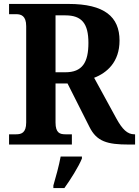

<svg xmlns="http://www.w3.org/2000/svg" viewBox="-20 -734 706 975"><path d="M26 0H345V-52H312C284 -52 262 -59 262 -112V-310H323L434 -90C471 -15 525 0 634 0H666V-52H662C627 -52 601 -77 570 -134L458 -339C523 -364 587 -419 587 -528C587 -649 510 -714 328 -714H26V-662H62C87 -662 113 -654 113 -601V-112C113 -59 88 -52 62 -52H26ZM312 -367H262V-656H312C395 -656 429 -615 429 -516C429 -417 398 -367 312 -367ZM251 208V221H307C338 178 379 113 396 71V61H288C280 106 263 167 251 208Z"/></svg>

Font: Noto Serif Bengali SemiCondensed
Style: Bold
Weight: 700
Width: 4
Designer: Juan Bruce, Universal Thirst, Indian Type Foundry and the Monotype Design Team.
Foundry: Monotype Imaging Inc.
Version: Version 2.003